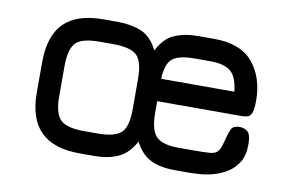

<svg xmlns="http://www.w3.org/2000/svg" viewBox="-60 -587 1083 710"><g transform="rotate(10 482.0 -232.0)"><path d="M328 20C328 20 328 20 328 20C363 20 393.5 14.5 419 3C444.5 -8.5 465.5 -29.5 482 -61C482 -61 482 -61 482 -61C498 -29.5 518.5 -8.5 543 3C567.5 14.5 597 20 631 20C631 20 692 20 692 20C692 20 692 20 692 20C697.5 20 707 19.5 721.5 18.5C736 18 752 15.5 770.5 11C789 6.5 806.5 -0.5 824 -10.5C841.5 -20.5 855.5 -34.5 867 -52C878.5 -69.5 884 -92.5 884 -121C884 -121 884 -121 884 -121C884 -144.5 880 -160.5 872 -168C863.5 -175.5 853.5 -179 842 -179C842 -179 842 -179 842 -179C826 -179 815.5 -174.5 811 -166C806.5 -157.5 802.5 -147.5 800 -137C800 -137 800 -137 800 -137C795.5 -118.5 791.5 -104.5 788 -94.5C784.5 -84.5 779.5 -77.5 773 -73C766.5 -68.5 757.5 -66 745 -65.5C732.5 -64.5 714.5 -64 692 -64C692 -64 631 -64 631 -64C631 -64 631 -64 631 -64C590.5 -64 563 -72 547.5 -88C532 -103.5 524 -133.5 524 -178C524 -178 524 -220 524 -220C524 -220 841 -220 841 -220C841 -220 841 -220 841 -220C849.5 -220 856.5 -221 863 -223C869.5 -224.5 874.5 -230 878.5 -239C882 -248 884 -263 884 -284.5C884 -284.5 884 -284.5 884 -284.5C884 -343 868.5 -390.5 837.5 -428C806.5 -465 758 -483.5 692 -483.5C692 -483.5 632 -483.5 632 -483.5C632 -483.5 632 -483.5 632 -483.5C597.5 -483.5 568 -478 543 -467C517.5 -456 497 -434.5 481 -403C481 -403 481 -403 481 -403C465 -435 444.5 -456.5 419 -467.5C393.5 -478 363 -483.5 328 -483.5C328 -483.5 276 -483.5 276 -483.5C276 -483.5 276 -483.5 276 -483.5C209.5 -483.5 160.5 -467.5 128.5 -435.5C96 -403.5 80 -354 80 -287C80 -287 80 -175 80 -175C80 -175 80 -175 80 -175C80 -109 96 -60 128.5 -28C160.5 4 209.5 20 276 20C276 20 328 20 328 20ZM276 -64C232.5 -64 203 -72 187.5 -87.5C172 -103 164 -132 164 -175C164 -175 164 -287 164 -287C164 -287 164 -287 164 -287C164 -331 172 -361 187.5 -376.5C203 -392 232.5 -399.5 276 -399.5C276 -399.5 328 -399.5 328 -399.5C328 -399.5 328 -399.5 328 -399.5C371.5 -399.5 401.5 -391.5 417 -376C432.5 -360.5 440 -330.5 440 -287C440 -287 440 -176 440 -176C440 -176 440 -176 440 -176C440 -132.5 432.5 -103 417 -87.5C401.5 -72 371.5 -64 328 -64C328 -64 276 -64 276 -64C276 -64 276 -64 276 -64ZM524 -304C525.5 -342 534.5 -367.5 550.5 -380.5C566.5 -393 593.5 -399.5 632 -399.5C632 -399.5 692 -399.5 692 -399.5C692 -399.5 692 -399.5 692 -399.5C726.5 -399.5 752 -393 768.5 -379.5C785 -366 795 -340.5 799 -304C799 -304 524 -304 524 -304C524 -304 524 -304 524 -304Z"/></g></svg>

Font: Jura-Fortis-Bold
Style: Bold
Weight: 500
Designer: Daniel Johnson, Alexei Vanyashin, Mirko Velimirovic
Foundry: Daniel Johnson
Version: ""